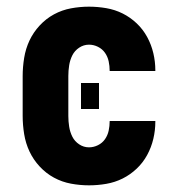

<svg xmlns="http://www.w3.org/2000/svg" viewBox="-20 -548 540 576"><path d="M247 8Q220 8 193 3Q166 -2 142 -15Q118 -28 99 -48.5Q80 -69 68.5 -93.5Q57 -118 52.5 -145.5Q48 -173 48 -200V-320Q48 -347 52.5 -374.5Q57 -402 68.5 -426.5Q80 -451 99 -471.5Q118 -492 142 -505Q166 -518 193 -523Q220 -528 247 -528Q273 -528 299 -523.5Q325 -519 348 -507.5Q371 -496 390 -478Q409 -460 421.5 -437Q434 -414 440 -388.5Q446 -363 446 -337Q446 -336 446 -335.5Q446 -335 446 -335H309Q309 -335 309 -335.5Q309 -336 309 -336Q309 -350 306 -364Q303 -378 295 -389.5Q287 -401 274 -407.5Q261 -414 247 -414Q231 -414 217.5 -405Q204 -396 197 -382Q190 -368 187.5 -352Q185 -336 185 -320V-200Q185 -184 187.5 -168Q190 -152 197 -138Q204 -124 217.5 -115Q231 -106 247 -106Q261 -106 274 -112.5Q287 -119 295 -130.5Q303 -142 306 -156Q309 -170 309 -184Q309 -184 309 -184.5Q309 -185 309 -185H446Q446 -185 446 -184.5Q446 -184 446 -183Q446 -157 440 -131.5Q434 -106 421.5 -83Q409 -60 390 -42Q371 -24 348 -12.5Q325 -1 299 3.5Q273 8 247 8ZM223 -221V-299H277V-221Z"/></svg>

Font: Iosevka SS04 Heavy
Style: Regular
Weight: 900
Monospace: yes
Designer: Belleve Invis
Foundry: Belleve Invis
Version: Version 19.0.0; ttfautohint (v1.8.4)